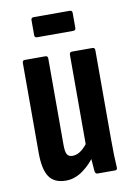

<svg xmlns="http://www.w3.org/2000/svg" viewBox="-78 -702 520 758"><g transform="rotate(-10 182.5 -323.0)"><path d="M125.5 6Q77.9 6 57.7 -24.5Q37.4 -54.9 37.4 -120.7V-480.5Q37.4 -491.5 46.8 -491.5H130.1Q139.4 -491.5 139.4 -480.5V-134.5Q139.4 -105.5 146 -95.7Q152.5 -85.8 167.6 -85.8Q186.2 -85.8 203.7 -99.6Q221.2 -113.4 236.5 -136.5L250.7 -77.7Q225.9 -40.8 193.2 -17.4Q160.4 6 125.5 6ZM252.2 0Q243.9 0 241.9 -10.2Q239.9 -28.4 238.2 -55.2Q236.5 -81.9 236.1 -97.9L226.1 -116.7V-480.5Q226.1 -491.5 236.4 -491.5H318.7Q328.1 -491.5 328.1 -480.5V-124.7Q328.1 -87 328.9 -58.9Q329.7 -30.8 331.1 -12.6Q332.4 0 323.1 0ZM110.7 -571.2Q100.4 -571.2 100.4 -581.6V-641.4Q100.4 -651.7 110.7 -651.7H255.1Q265.5 -651.7 265.5 -641.4V-581.6Q265.5 -571.2 255.1 -571.2Z"/></g></svg>

Font: Sofia Sans Extra Condensed
Style: Regular
Weight: 400
Designer: Botio Nikoltchev, Ani Petrova
Foundry: lettersoup
Version: Version 4.101